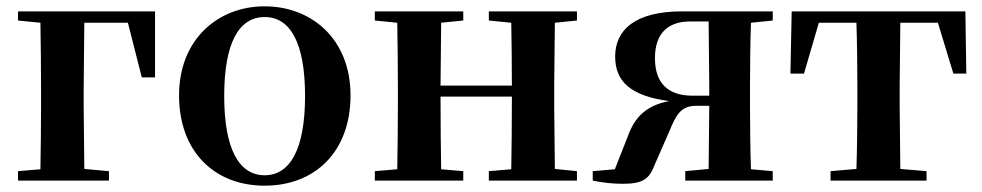

<svg xmlns="http://www.w3.org/2000/svg" viewBox="-20 -572 3110 608"><path d="M37 -507 108 -500C109 -442 110 -355 110 -293V-235C110 -179 109 -94 108 -36L37 -30V0H325V-30L247 -37L245 -235V-293L247 -500H385L429 -327H471V-536H37Z M818 16C976 16 1090 -90 1090 -270C1090 -449 966 -552 818 -552C671 -552 547 -448 547 -270C547 -92 659 16 818 16ZM818 -17C737 -17 690 -100 690 -268C690 -437 737 -518 818 -518C899 -518 946 -437 946 -268C946 -100 899 -17 818 -17Z M1528 -507 1599 -500C1600 -445 1601 -363 1601 -301H1375L1377 -500L1447 -507V-536H1167V-507L1238 -500C1239 -442 1240 -357 1240 -301V-235C1240 -179 1239 -94 1238 -36L1167 -30V0H1447V-30L1377 -36C1376 -94 1375 -182 1375 -266H1601C1601 -182 1600 -94 1599 -36L1528 -30V0H1807V-30L1737 -37L1735 -235V-301L1737 -500L1807 -507V-536H1528Z M2150 0H2427V-30L2358 -36C2356 -94 2355 -179 2355 -235V-301C2355 -357 2356 -443 2358 -500L2427 -507V-536H2140C1992 -536 1928 -478 1928 -393C1928 -314 1977 -268 2099 -252C2027 -238 1990 -202 1968 -140L1927 -36L1857 -30V0C1892 7 1922 10 1952 10C2018 10 2036 -6 2053 -50L2099 -155C2121 -208 2135 -237 2186 -237H2226L2224 -37L2150 -30ZM2226 -269H2173C2093 -269 2054 -311 2054 -388C2054 -466 2095 -504 2165 -504H2224L2226 -301Z M2691 0H2914V-30L2831 -37L2829 -235V-301L2831 -500H2950L2999 -339H3040L3037 -536H2487L2483 -339H2526L2573 -500H2692C2694 -443 2695 -357 2695 -301V-235C2695 -179 2694 -95 2692 -37L2610 -30V0Z"/></svg>

Font: GenRyuMin2 TW B
Style: Regular
Weight: 700
Version: Version 2.100;PS 2.1;hotconv 16.6.51;makeotf.lib2.5.65220 DE